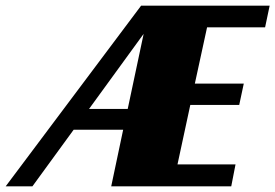

<svg xmlns="http://www.w3.org/2000/svg" viewBox="-81 -655 968 675"><path d="M867 -635H415L-61 0H33L178 -199H352L310 0H732L747 -77H543L588 -286H760L776 -361H604L647 -559H851ZM232 -272 424 -536 368 -272Z"/></svg>

Font: Racing Sans One
Style: Regular
Weight: 400
Designer: Pablo Impallari, Rodrigo Fuenzalida
Foundry: Pablo Impallari, Rodrigo Fuenzalida
Version: Version 1.001